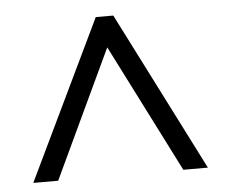

<svg xmlns="http://www.w3.org/2000/svg" viewBox="-40 -785 646 544"><g transform="rotate(-5 282.5 -513.5)"><path d="M33.7 -287.6 251 -740.2H300.8L530.3 -287.6H460.4L275.9 -651.9L104.5 -287.6Z"/></g></svg>

Font: Oxygen
Style: Regular
Weight: 400
Designer: Vernon Adams
Foundry: Vernon Adams
Version: Version Release 0.2.3 webfont; ttfautohint (v0.93.3-1d66) -l